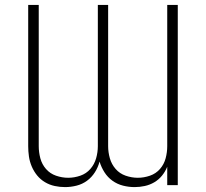

<svg xmlns="http://www.w3.org/2000/svg" viewBox="-20 -755 840 783"><path d="M245 8Q224 8 203 3.5Q182 -1 163.5 -12Q145 -23 131.5 -39.5Q118 -56 109.5 -76Q101 -96 98 -117Q95 -138 95 -159V-735H138V-159Q138 -134 144.5 -109.5Q151 -85 167.5 -66Q184 -47 208.5 -38.5Q233 -30 258 -30Q283 -30 307.5 -38.5Q332 -47 348.5 -66Q365 -85 372 -109.5Q379 -134 379 -159V-735H421V-159Q421 -134 428 -109.5Q435 -85 451.5 -66Q468 -47 492.5 -38.5Q517 -30 542 -30Q567 -30 591.5 -38.5Q616 -47 632.5 -66Q649 -85 655.5 -109.5Q662 -134 662 -159V-735H705V0H662V-75Q654 -55 640.5 -38.5Q627 -22 609 -11.5Q591 -1 570.5 3.5Q550 8 529 8Q505 8 481.5 2Q458 -4 438.5 -18Q419 -32 406 -52.5Q393 -73 386 -96Q380 -73 367 -52.5Q354 -32 335 -18Q316 -4 292.5 2Q269 8 245 8Z"/></svg>

Font: Iosevka Aile Extralight
Style: Regular
Weight: 200
Designer: Belleve Invis
Foundry: Belleve Invis
Version: Version 31.1.0; ttfautohint (v1.8.4)